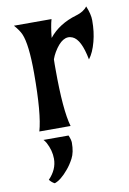

<svg xmlns="http://www.w3.org/2000/svg" viewBox="-87 -575 584 872"><g transform="rotate(-10 205.5 -139.0)"><path d="M65.4 0Q87.9 -77.1 87.9 -265.1Q87.9 -398.9 66.4 -447.8Q57.6 -467.8 35.2 -493.2H208.5Q199.7 -462.4 194.3 -408.7Q240.2 -466.3 322.3 -490.2Q357.4 -500.5 373.5 -522.5Q389.6 -483.9 389.6 -456.1Q389.6 -428.2 386.7 -404.5Q383.8 -380.9 377.9 -358.4Q365.2 -310.1 344.2 -283.2Q326.2 -378.4 288.1 -394.5Q244.1 -413.6 202.1 -342.8Q193.4 -328.1 187.5 -311.5Q187 -300.3 187 -288.6Q187 -276.9 187 -265.1Q187 -77.1 209.5 0ZM192.9 41Q202.1 62.5 202.1 75.7Q202.1 120.1 187.5 147.5Q172.9 174.8 156.7 193.4Q123 233.9 93.8 243.7Q81.1 237.8 69.8 223.6Q109.4 182.6 109.4 133.3Q109.4 94.7 88.9 56.6Q83 46.4 77.1 41Z"/></g></svg>

Font: Amarante
Style: Regular
Weight: 400
Designer: Karolina Lach
Foundry: Sorkin Type Co.
Version: Version 1.001